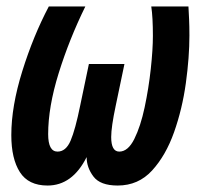

<svg xmlns="http://www.w3.org/2000/svg" viewBox="-20 -564 624 594"><path d="M248 -78Q248 -46 269 -18Q290 10 344 10Q408 10 450.5 -36.5Q493 -83 518.5 -155Q544 -227 555 -307Q566 -387 566 -454Q566 -483 565 -504.5Q564 -526 563 -544H448Q453 -511 453 -453Q453 -411 446.5 -351Q440 -291 427.5 -232Q415 -173 395.5 -134Q376 -95 349 -95Q324 -95 324 -140Q324 -171 338 -237L365 -366H255L228 -237Q213 -163 198.5 -129Q184 -95 158 -95Q129 -95 129 -149Q129 -233 161.5 -337.5Q194 -442 244 -544H131Q83 -453 49 -344Q15 -235 15 -146Q15 -73 41.5 -31.5Q68 10 127 10Q204 10 248 -78Z"/></svg>

Font: Noto Sans Display Condensed
Style: Bold Italic
Weight: 700
Width: 3
Designer: Monotype Design team
Foundry: Monotype Imaging Inc.
Version: 1.000